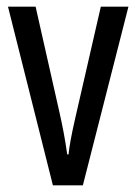

<svg xmlns="http://www.w3.org/2000/svg" viewBox="-20 -557 410 577"><path d="M139 0H229L366 -537H283L205 -197C195 -153 188 -116 186 -93H182C176 -137 168 -178 159 -218L87 -537H4Z"/></svg>

Font: Noto Sans Thai Looped ExtraCondensed
Style: Regular
Weight: 400
Width: 2
Designer: Sasikarn Vongin, Ben Mitchell
Foundry: The Fontpad Ltd
Version: Version 1.001